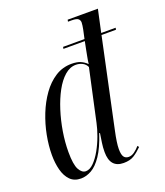

<svg xmlns="http://www.w3.org/2000/svg" viewBox="-141 -856 827 961"><g transform="rotate(-20 272.5 -375.0)"><path d="M125 10Q89 10 67.5 -12Q46 -34 36.5 -70.5Q27 -107 27 -150Q27 -200 37.5 -254.5Q48 -309 68.5 -360.5Q89 -412 119 -454Q149 -496 188 -521Q227 -546 275 -546Q304 -546 322.5 -538Q341 -530 356 -515Q358 -534 362.5 -556Q367 -578 369 -590L377 -630H263L265 -640H379L389 -686Q391 -697 392.5 -706.5Q394 -716 394 -723Q394 -735 385.5 -742.5Q377 -750 351 -750H331L333 -760H494L468 -640H545L543 -630H466L374 -198Q370 -178 364.5 -153Q359 -128 355.5 -104Q352 -80 352 -64Q352 -34 360.5 -22Q369 -10 386 -10Q402 -10 417 -21Q432 -32 445 -47L451 -39Q429 -17 407.5 -3.5Q386 10 352 10Q280 10 280 -74Q280 -100 283.5 -122.5Q287 -145 291 -172H287Q264 -102 237 -62Q210 -22 181.5 -6Q153 10 125 10ZM160 -16Q181 -16 202 -37Q223 -58 241.5 -91Q260 -124 273 -160Q286 -196 292 -225L352 -501Q344 -518 328 -526Q312 -534 294 -534Q262 -534 234 -509.5Q206 -485 183.5 -443.5Q161 -402 144.5 -350Q128 -298 119 -243Q110 -188 110 -136Q110 -69 124.5 -42.5Q139 -16 160 -16Z"/></g></svg>

Font: Noto Serif Display ExtraCondensed
Style: Italic
Weight: 400
Width: 2
Italic angle: -12°
Designer: Monotype Design Team
Foundry: Monotype Imaging Inc.
Version: Version 2.009